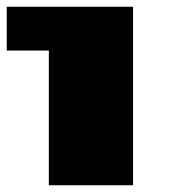

<svg xmlns="http://www.w3.org/2000/svg" viewBox="-20 -550 505 570"><path d="M0 -400V-530H375V0H125V-400Z"/></svg>

Font: Stalinist One
Style: Regular
Weight: 400
Designer: Jovanny Lemonad
Foundry: Alexey Maslov, Jovanny Lemonad
Version: Version 3.004